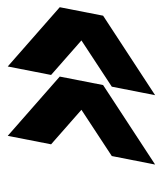

<svg xmlns="http://www.w3.org/2000/svg" viewBox="20 -494 438 519"><g transform="rotate(-90 239.5 -235.0)"><path d="M241.2 -35.2 264.2 -152.3 389.2 -234.4 295.9 -316.4 318.8 -433.6 479 -293 456.1 -175.8ZM53.7 -35.2 76.7 -152.3 201.7 -234.4 108.4 -316.4 131.3 -433.6 291.5 -293 268.6 -175.8Z"/></g></svg>

Font: Lambda
Style: Italic
Weight: 400
Italic angle: -11°
Designer: GGBotNet
Version: 0.22